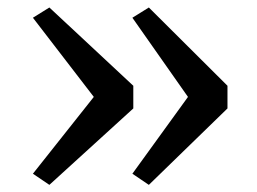

<svg xmlns="http://www.w3.org/2000/svg" viewBox="-20 -558 702 525"><path d="M387 -537.5 602 -323.5V-261.5L387 -52.5L342 -83L494 -293L342 -509.5ZM115 -537.5 344.5 -323.5V-261.5L115 -52.5L70 -83L236.5 -293L70 -509.5Z"/></svg>

Font: Merriweather Text
Style: Regular
Weight: 400
Designer: Eben Sorkin
Foundry: Eben Sorkin
Version: Version 2.100; ttfautohint (v1.7.19-72a1) -l 8 -r 50 -G 200 